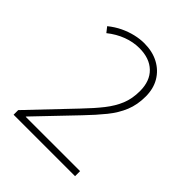

<svg xmlns="http://www.w3.org/2000/svg" viewBox="-201 -848 972 972"><g transform="rotate(45 285.0 -362.0)"><path d="M497 0H57V-33L273 -260Q323 -312 356.5 -354.5Q390 -397 407.5 -440Q425 -483 425 -537Q425 -609 383.5 -649Q342 -689 269 -689Q225 -689 181 -672.5Q137 -656 97 -624L75 -652Q106 -677 138.5 -692.5Q171 -708 204.5 -716Q238 -724 269 -724Q328 -724 372 -700.5Q416 -677 440.5 -635.5Q465 -594 465 -538Q465 -479 445.5 -431.5Q426 -384 390 -339.5Q354 -295 304 -243L108 -38V-36H497Z"/></g></svg>

Font: Noto Sans Armenian ExtraLight
Style: Regular
Weight: 250
Designer: Monotype Design Team
Foundry: Monotype Imaging Inc.
Version: Version 2.007